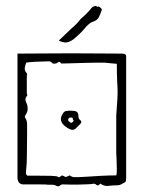

<svg xmlns="http://www.w3.org/2000/svg" viewBox="-20 -633 493 659"><path d="M172 4Q167 1 159.5 1Q152 1 144 1Q140 0 121.5 0Q103 0 84.5 0Q66 0 61 0Q42 0 40 -21V-449Q79 -449 126.5 -449.5Q174 -450 224 -450Q274 -450 319.5 -449.5Q365 -449 399 -449Q404 -449 408.5 -447Q413 -445 413 -440V-23Q413 -19 412.5 -14.5Q412 -10 410 -8Q403 -4 396.5 -0.5Q390 3 383 3Q366 3 352 5Q338 7 324 -3Q317 7 311 1.5Q305 -4 298 -2Q295 -1 281.5 -0.5Q268 0 250.5 0.5Q233 1 218.5 0.5Q204 0 198 0Q191 -1 185.5 4Q180 9 172 4ZM249 -25Q257 -25 278 -26.5Q299 -28 326.5 -29.5Q354 -31 379 -31Q381 -35 381 -52Q381 -69 380 -87Q379 -105 379 -109V-236Q382 -276 383 -295.5Q384 -315 383.5 -327.5Q383 -340 382 -358.5Q381 -377 381 -414Q378 -414 363.5 -415.5Q349 -417 338 -418Q335 -418 313.5 -418Q292 -418 264.5 -417Q237 -416 215.5 -415.5Q194 -415 190 -415Q184 -424 178 -418.5Q172 -413 161 -415Q154 -423 147 -422.5Q140 -422 132 -422Q121 -422 101 -421Q81 -420 70 -418Q66 -408 65 -399.5Q64 -391 70 -384Q72 -383 73 -379Q74 -375 72 -374V-312Q75 -307 73 -304Q63 -294 71 -279Q73 -275 74 -270Q75 -265 75 -260Q75 -249 68 -239Q63 -232 67 -228Q73 -220 73 -205Q73 -194 73 -169.5Q73 -145 72.5 -121Q72 -97 72 -86Q72 -79 71.5 -71Q71 -63 69 -42Q69 -30 76 -30Q88 -30 111 -30Q134 -30 155 -29.5Q176 -29 179 -26Q183 -23 187 -27Q192 -32 196 -30Q200 -28 204 -26Q208 -25 213.5 -28.5Q219 -32 221 -30Q228 -25 235 -25Q242 -25 249 -25ZM241 -193Q231 -183 216.5 -191Q202 -199 195 -208Q189 -216 189 -224Q189 -232 194.5 -241.5Q200 -251 207 -252Q218 -254 233.5 -252.5Q249 -251 249 -236Q249 -225 256 -220Q263 -215 255 -207ZM228 -213 232 -217Q234 -219 232 -220Q230 -221 230 -225Q230 -229 226 -229.5Q222 -230 219 -229Q214 -227 214 -221Q214 -218 216 -217Q218 -215 221.5 -212.5Q225 -210 228 -213ZM182 -494Q193 -504 203 -514Q213 -524 224 -534Q245 -552 257 -568Q265 -575 272 -581.5Q279 -588 286 -596Q290 -601 294.5 -606Q299 -611 306 -612Q308 -614 311 -611.5Q314 -609 316 -610Q319 -612 325 -606.5Q331 -601 329 -598Q325 -586 319.5 -574.5Q314 -563 298 -558Q292 -556 287 -552Q282 -548 277 -543Q270 -534 259.5 -523Q249 -512 232 -498Q214 -485 200.5 -487.5Q187 -490 182 -494Z"/></svg>

Font: Sankofa Display
Style: Regular
Weight: 400
Designer: Batsirai Madzonga
Foundry: Batsirai Madzonga
Version: Version 1.000; ttfautohint (v1.8.4.7-5d5b)